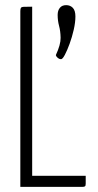

<svg xmlns="http://www.w3.org/2000/svg" viewBox="-20 -726 380 746"><path d="M59 0V-682Q59 -691 61 -695Q63 -699 72.5 -699.5Q82 -700 105 -700V-43H313V-12Q313 -4 310 -2Q307 0 301 0ZM217 -496Q211 -496 205 -500.5Q199 -505 197 -512Q216 -553 215.5 -579Q215 -605 209.5 -625.5Q204 -646 204 -668Q204 -685 212.5 -695.5Q221 -706 237 -706Q253 -706 263 -695.5Q273 -685 273 -662Q273 -639 266.5 -610.5Q260 -582 250.5 -556Q241 -530 232 -513Q223 -496 217 -496Z"/></svg>

Font: Yanone Kaffeesatz ExtraLight Light
Style: Regular
Weight: 300
Version: Version 2.003